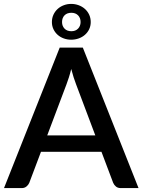

<svg xmlns="http://www.w3.org/2000/svg" viewBox="-22 -964 730 984"><path d="M244 -851Q244 -871.5 252 -888.8Q260 -906 273.5 -918.2Q287 -930.5 305 -937.2Q323 -944 342.5 -944Q363 -944 381.2 -937.2Q399.5 -930.5 413.2 -918.2Q427 -906 435 -888.8Q443 -871.5 443 -851Q443 -831 435 -814.2Q427 -797.5 413.2 -785.5Q399.5 -773.5 381.2 -767Q363 -760.5 342.5 -760.5Q323 -760.5 305 -767Q287 -773.5 273.5 -785.5Q260 -797.5 252 -814.2Q244 -831 244 -851ZM296 -851Q296 -830.5 308.8 -817.2Q321.5 -804 344 -804Q365 -804 378 -817.2Q391 -830.5 391 -851Q391 -872.5 378 -885.5Q365 -898.5 344 -898.5Q321.5 -898.5 308.8 -885.5Q296 -872.5 296 -851ZM466.5 -270 367.5 -533Q355.5 -563.5 343 -610.5Q337.5 -587 331 -567.2Q324.5 -547.5 319 -532.5L220 -270ZM688 0H597.5Q582 0 572.5 -7.8Q563 -15.5 558 -27L498 -186H188L128 -27Q124 -17 114 -8.5Q104 0 89 0H-1.5L284 -720H402.5Z"/></svg>

Font: TypoPRO Lato
Style: Regular
Weight: 600
Designer: Lukasz Dziedzic with Adam Twardoch and Botio Nikoltchev
Foundry: tyPoland Lukasz Dziedzic
Version: Version 2.010; 2014-09-01; http://www.latofonts.com/